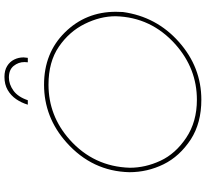

<svg xmlns="http://www.w3.org/2000/svg" viewBox="-51 -871 925 863"><g transform="rotate(-90 411.5 -439.5)"><path d="M583 -777H563L564 -792Q564 -819 546.8 -840.5Q529.5 -862 494.5 -862Q464.5 -862 436 -841.8Q407.5 -821.5 392.5 -777H372.5Q381 -805.5 397.2 -829.2Q413.5 -853 438.5 -867.5Q463.5 -882 497.5 -882Q526.5 -882 546 -870Q565.5 -858 575.2 -838.5Q585 -819 585 -796ZM394.5 3Q290.5 3 217 -44Q140 -94.5 104.5 -167Q69 -239.5 69 -320.5Q73 -487.5 202.5 -603Q315.5 -704 462.5 -704Q605 -704 697.5 -610.2Q790 -516.5 790 -381.5L789 -349.5Q768 -198.5 654.5 -97.8Q541 3 394.5 3ZM394.5 -17Q534.5 -17 643 -113Q766 -222.5 770 -382.5Q770 -451.5 735.5 -521.2Q701 -591 633 -637.5Q565 -684 462.5 -684Q322.5 -684 215.5 -589Q94 -480.5 89 -318.5Q89 -248.5 120.5 -180.8Q152 -113 223.8 -65Q295.5 -17 394.5 -17Z"/></g></svg>

Font: Argentum Sans Thin
Style: Italic
Weight: 100
Italic angle: -11°
Designer: Julieta Ulanovsky (font), Cristiano Sobral (main changes and remaster)
Foundry: Julieta Ulanovsky (font), Cristiano Sobral (main changes and remaster)
Version: Version 2.007;June 15, 2022;FontCreator 14.0.0.2814 64-bit; 